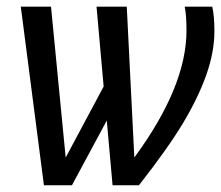

<svg xmlns="http://www.w3.org/2000/svg" viewBox="-20 -548 654 568"><path d="M607.9 -528.3Q614.3 -501 614.3 -456.1Q614.3 -394 590.1 -325.9Q565.9 -257.8 521 -183.1Q476.1 -108.4 391.1 0H313L295.9 -191.4L192.9 0H109.9L41.5 -528.3H130.9L174.3 -82L286.6 -292L265.6 -528.3H355L377.4 -82Q531.7 -292 531.7 -457.5Q531.7 -503.4 526.4 -528.3Z"/></svg>

Font: Liberation Mono
Style: Italic
Weight: 400
Italic angle: -12°
Monospace: yes
Designer: Steve Matteson
Foundry: Ascender Corporation
Version: Version 2.1.5